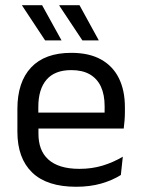

<svg xmlns="http://www.w3.org/2000/svg" viewBox="-20 -703 540 734"><path d="M271 11Q159.5 11 103 -43.5Q46.5 -98 46.5 -199.5V-286.5Q46.5 -389.5 99 -445.2Q151.5 -501 252.5 -501Q320.5 -501 366 -475.8Q411.5 -450.5 434.5 -404Q457.5 -357.5 457.5 -293V-275Q457.5 -259 456.2 -243Q455 -227 453 -211.5H378.5Q379.5 -235.5 379.8 -257Q380 -278.5 380 -296.5Q380 -341 365.8 -371.8Q351.5 -402.5 323.2 -418.8Q295 -435 252.5 -435Q189.5 -435 158 -398.5Q126.5 -362 126.5 -294V-247.5L127 -237.5V-191Q127 -160.5 136 -136Q145 -111.5 164.2 -93.8Q183.5 -76 213.2 -66.8Q243 -57.5 284 -57.5Q331.5 -57.5 372.5 -70Q413.5 -82.5 449.5 -104L442 -34Q409.5 -13.5 366.5 -1.2Q323.5 11 271 11ZM89 -211.5V-272.5H436V-211.5ZM141 -683 215 -549V-548.5H152.5L64 -682.5V-683ZM284 -683 357.5 -549V-548.5H295L207 -681V-683Z"/></svg>

Font: Anek Latin Medium
Style: Regular
Weight: 400
Version: Version 1.003